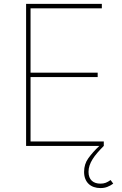

<svg xmlns="http://www.w3.org/2000/svg" viewBox="-20 -747 624 983"><path d="M501.4 -727.3V-704.5H136.4V-375H480.1V-352.3H136.4V-22.7H511.4V0Q493.3 18.1 478.7 35Q464.1 51.8 454 68Q443.9 84.2 438.6 100.1Q433.2 116.1 433.2 132.8Q433.2 148.4 437.7 159.8Q442.1 171.2 450.3 178.6Q458.5 186.1 469.6 189.6Q480.8 193.2 494.3 193.2Q509.9 193.2 521.7 188.6Q533.4 183.9 546.2 174.7L559.7 193.2Q544.4 204.2 528.9 210Q513.5 215.9 494.3 215.9Q476.2 215.9 460.8 210.6Q445.3 205.3 434.1 194.8Q422.9 184.3 416.7 168.7Q410.5 153.1 410.5 132.8Q410.5 93.4 432.2 63.2Q443.2 47.9 457.2 32.1Q471.2 16.3 488.6 0H113.6V-727.3Z"/></svg>

Font: Inter P Thin
Style: Regular
Weight: 100
Designer: Rasmus Andersson
Foundry: rsms
Version: Version 3.018;git-588b23468